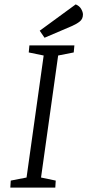

<svg xmlns="http://www.w3.org/2000/svg" viewBox="-20 -855 398 875"><path d="M27 0 29 -32 101 -46 179 -602 111 -616 114 -648H319L316 -616L245 -602L167 -46L234 -32L232 0ZM183 -683 161 -715 325 -835Q342 -828 350 -814Q358 -800 358 -789Q358 -769 344 -757.5Q330 -746 307 -736Z"/></svg>

Font: Faustina Light
Style: Italic
Weight: 300
Italic angle: -8°
Designer: Alfonso Garcia
Foundry: http://www.omnibus-type.com
Version: Version 1.200